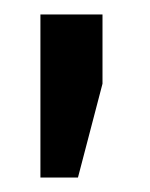

<svg xmlns="http://www.w3.org/2000/svg" viewBox="-20 -706 208 266"><path d="M36 -460H88L122 -590V-686H36Z"/></svg>

Font: Gemunu Libre ExtraLight
Style: Bold
Weight: 700
Version: Version 1.100